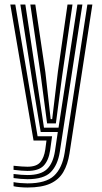

<svg xmlns="http://www.w3.org/2000/svg" viewBox="-20 -620 448 847"><path d="M101 207.2Q85.2 207.2 67.4 205.6Q49.5 204 39.8 201.5V183.5Q53.2 186 70.4 187.5Q87.5 189 101 189Q182.5 189 218.5 155.2Q254.5 121.5 265.2 54L365.5 -600H387.5L286.5 57.5Q278.8 105.8 259.2 139.1Q239.8 172.5 201.9 189.9Q164 207.2 101 207.2ZM101 134Q79.2 134 39.8 129.2V111.2Q60 113.2 74.8 114.4Q89.5 115.5 101 115.5Q141 115.5 157.8 95.5Q174.5 75.5 179.8 39.5L185 0H128L25.5 -600H47.5L145.8 -19H209.8L201.2 43Q194.5 88.2 172.4 111.1Q150.2 134 101 134ZM101 170.5Q88.8 170.5 71.9 169.1Q55 167.8 39.8 165.5V147.5Q76.8 152.2 101 152.2Q160.2 152.2 187.2 126.1Q214.2 100 222.5 46.8L235 -37.8H159.5L123.2 -257.5L69.8 -600H91.8L141.5 -272.5L174 -56.8H238.2L321.5 -600H343.5L243.8 50.2Q234.5 108.5 203.8 139.5Q173 170.5 101 170.5ZM187.8 -75.5 159.8 -287.2 113.8 -600H135.8L180.2 -301L203.5 -94.5H210.2L235.5 -304.5L277.8 -600H299.8L253.8 -282.5L226.5 -75.5Z"/></svg>

Font: Big Shoulders Inline Display
Style: Bold
Weight: 700
Designer: Patric King
Foundry: XO Type Co
Version: Version 1.000